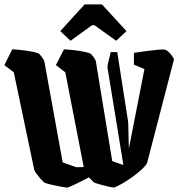

<svg xmlns="http://www.w3.org/2000/svg" viewBox="-53 -845 817 876"><path d="M151 -11Q148 -12 136.5 -24.5Q125 -37 114.5 -51Q104 -65 103 -71L10 -515L-33 -548L3 -620Q23 -619 49.5 -616Q76 -613 97.5 -608.5Q119 -604 125 -600Q131 -594 138 -584.5Q145 -575 149 -567L233 -104L295 -82L329 -83L245 -515L202 -548L239 -620Q259 -619 285 -616Q311 -613 332.5 -608.5Q354 -604 360 -600Q367 -594 374 -584.5Q381 -575 384 -567L459 -110L510 -92L438 -533Q436 -544 442 -565.5Q448 -587 452 -607H482L531 -293Q532 -290 532.5 -270.5Q533 -251 533.5 -223.5Q534 -196 535 -167L606 -530L558 -550V-604Q585 -608 614.5 -612Q644 -616 667 -618Q690 -620 698 -619Q712 -615 724.5 -599.5Q737 -584 741 -575L618 -101Q611 -88 592.5 -71Q574 -54 551 -37.5Q528 -21 505.5 -8Q483 5 467 11Q450 9 421.5 1.5Q393 -6 379 -11Q376 -12 368.5 -19.5Q361 -27 353 -36Q315 -16 286.5 -2.5Q258 11 252 11Q248 11 227 7Q206 3 183.5 -2Q161 -7 151 -11ZM269 -659 222 -703 333 -825H412L524 -703L477 -659L378 -730H367Z"/></svg>

Font: Grenze Gotisch
Style: Bold
Weight: 700
Designer: Renata Polastri
Foundry: Omnibus-Type
Version: Version 1.001